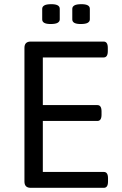

<svg xmlns="http://www.w3.org/2000/svg" viewBox="-20 -899 586 919"><path d="M476 -700Q496 -700 496 -670V-654Q496 -624 476 -624H185V-396H446Q466 -396 466 -366V-350Q466 -320 446 -320H185V-76H477Q497 -76 497 -46V-30Q497 0 477 0H127Q97 0 97 -30V-670Q97 -700 127 -700ZM370 -879Q410 -879 410 -857V-806Q410 -796 400 -790Q390 -784 366 -784Q326 -784 326 -806V-857Q326 -867 336 -873Q346 -879 370 -879ZM226 -879Q266 -879 266 -857V-806Q266 -796 256 -790Q246 -784 222 -784Q182 -784 182 -806V-857Q182 -867 192 -873Q202 -879 226 -879Z"/></svg>

Font: Asap VF Beta
Style: Regular
Weight: 400
Designer: Pablo Cosgaya
Foundry: Pablo Cosgaya
Version: Version 1.007